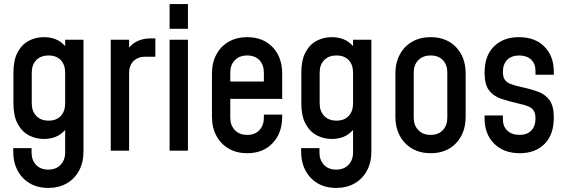

<svg xmlns="http://www.w3.org/2000/svg" viewBox="-20 -740 2781 943"><path d="M217 183Q139.5 183 92.2 133.5Q45 84 45 3.5V-12.5H135V8.5Q135 46 157 69.5Q179 93 217 93Q255.5 93 277.8 69.5Q300 46 300 8.5V-145L315.5 -124.5Q298.5 -93 268.2 -75.2Q238 -57.5 195.5 -57.5Q155 -57.5 121 -75.8Q87 -94 66.5 -132.5Q46 -171 46 -232V-383.5Q46 -444.5 66.5 -483Q87 -521.5 121 -539.5Q155 -557.5 195.5 -557.5Q238 -557.5 268.2 -540Q298.5 -522.5 315.5 -490.5L300 -470V-545H390V4.5Q390 58 368.2 98.2Q346.5 138.5 307.5 160.8Q268.5 183 217 183ZM219 -147.5Q257.5 -147.5 278.8 -170.8Q300 -194 300 -231.5V-383.5Q300 -421.5 278.8 -444.5Q257.5 -467.5 218.5 -467.5Q180 -467.5 158 -444.5Q136 -421.5 136 -383.5V-232Q136 -194.5 158 -171Q180 -147.5 219 -147.5Z M524 0V-545H614V-463L598 -482Q616 -516.5 647.2 -534Q678.5 -551.5 719 -551.5H743V-461.5H694.5Q657.5 -461.5 635.8 -440Q614 -418.5 614 -380.5V0Z M813 0V-545H903V0ZM813 -598.5V-720H903V-598.5Z M1194 12.5Q1142.5 12.5 1103.5 -10Q1064.5 -32.5 1042.8 -73Q1021 -113.5 1021 -167V-378.5Q1021 -432 1042.8 -472.5Q1064.5 -513 1103.5 -535.2Q1142.5 -557.5 1194 -557.5Q1272 -557.5 1319 -508.2Q1366 -459 1366 -378.5V-254.5H1096V-339.5H1276V-383.5Q1276 -421.5 1254.2 -444.5Q1232.5 -467.5 1194 -467.5Q1156 -467.5 1133.5 -444.5Q1111 -421.5 1111 -383.5V-162Q1111 -124.5 1133.5 -101Q1156 -77.5 1194 -77.5Q1232.5 -77.5 1254.2 -101Q1276 -124.5 1276 -162V-177H1366V-167Q1366 -86.5 1319 -37Q1272 12.5 1194 12.5Z M1631 183Q1553.5 183 1506.2 133.5Q1459 84 1459 3.5V-12.5H1549V8.5Q1549 46 1571 69.5Q1593 93 1631 93Q1669.5 93 1691.8 69.5Q1714 46 1714 8.5V-145L1729.5 -124.5Q1712.5 -93 1682.2 -75.2Q1652 -57.5 1609.5 -57.5Q1569 -57.5 1535 -75.8Q1501 -94 1480.5 -132.5Q1460 -171 1460 -232V-383.5Q1460 -444.5 1480.5 -483Q1501 -521.5 1535 -539.5Q1569 -557.5 1609.5 -557.5Q1652 -557.5 1682.2 -540Q1712.5 -522.5 1729.5 -490.5L1714 -470V-545H1804V4.5Q1804 58 1782.2 98.2Q1760.5 138.5 1721.5 160.8Q1682.5 183 1631 183ZM1633 -147.5Q1671.5 -147.5 1692.8 -170.8Q1714 -194 1714 -231.5V-383.5Q1714 -421.5 1692.8 -444.5Q1671.5 -467.5 1632.5 -467.5Q1594 -467.5 1572 -444.5Q1550 -421.5 1550 -383.5V-232Q1550 -194.5 1572 -171Q1594 -147.5 1633 -147.5Z M2095 12.5Q2043.5 12.5 2004.5 -10Q1965.5 -32.5 1943.8 -73Q1922 -113.5 1922 -167V-378.5Q1922 -432 1943.8 -472.5Q1965.5 -513 2004.5 -535.2Q2043.5 -557.5 2095 -557.5Q2173 -557.5 2220 -508.2Q2267 -459 2267 -378.5V-167Q2267 -86.5 2220 -37Q2173 12.5 2095 12.5ZM2095 -77.5Q2133.5 -77.5 2155.2 -101Q2177 -124.5 2177 -162V-383.5Q2177 -421.5 2155.2 -444.5Q2133.5 -467.5 2095 -467.5Q2057 -467.5 2034.5 -444.5Q2012 -421.5 2012 -383.5V-162Q2012 -124.5 2034.5 -101Q2057 -77.5 2095 -77.5Z M2533 12.5Q2454 12.5 2407 -34.5Q2360 -81.5 2360 -158V-173H2450V-152.5Q2450 -119 2472.2 -98.2Q2494.5 -77.5 2532 -77.5Q2568 -77.5 2589 -98.5Q2610 -119.5 2610 -158.5Q2610 -183 2601.2 -196.5Q2592.5 -210 2574.8 -217.5Q2557 -225 2530.5 -230.5Q2479.5 -242 2441.2 -255Q2403 -268 2381.5 -296.8Q2360 -325.5 2360 -382.5Q2360 -467 2406.2 -512.2Q2452.5 -557.5 2528.5 -557.5Q2608 -557.5 2654 -511Q2700 -464.5 2700 -387.5V-373H2610V-392.5Q2610 -427 2588.5 -447.2Q2567 -467.5 2530 -467.5Q2493.5 -467.5 2471.8 -446.8Q2450 -426 2450 -386.5Q2450 -362.5 2459 -349Q2468 -335.5 2486 -328.2Q2504 -321 2530.5 -315Q2580.5 -304.5 2618.5 -291.2Q2656.5 -278 2678.2 -249.2Q2700 -220.5 2700 -162.5Q2700 -78.5 2654.5 -33Q2609 12.5 2533 12.5Z"/></svg>

Font: Mohave Medium
Style: Regular
Weight: 500
Designer: Gumpita Rahayu
Foundry: Tokotype
Version: Version 2.003